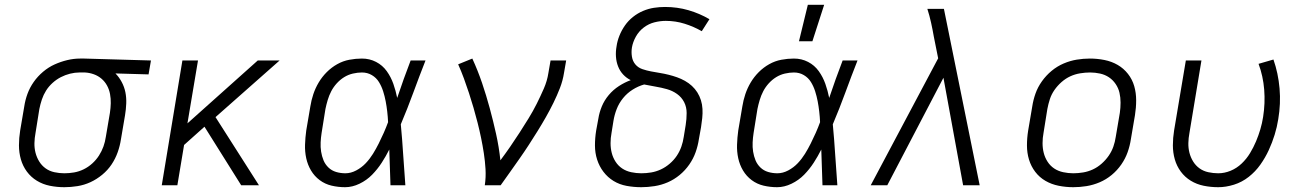

<svg xmlns="http://www.w3.org/2000/svg" viewBox="-20 -772 5440 800"><path d="M248 8Q217 8 187.5 2Q158 -4 133.5 -19Q109 -34 92 -57Q75 -80 67 -108Q59 -136 59 -166.5Q59 -197 64 -228L81 -328Q85 -355 94.5 -381Q104 -407 120.5 -430.5Q137 -454 159.5 -473Q182 -492 207.5 -503.5Q233 -515 260 -521.5Q287 -528 314 -528H331L609 -520L599 -462L461 -466Q476 -451 487 -430.5Q498 -410 502.5 -387.5Q507 -365 506 -340.5Q505 -316 501 -292L484 -192Q480 -165 470.5 -138Q461 -111 445 -87Q429 -63 406 -44Q383 -25 357 -13Q331 -1 303 3.5Q275 8 248 8ZM248 -50Q268 -50 288.5 -53.5Q309 -57 328.5 -66.5Q348 -76 364.5 -91Q381 -106 392.5 -124Q404 -142 411 -161.5Q418 -181 421 -202L438 -302Q441 -322 441.5 -341.5Q442 -361 438.5 -380Q435 -399 426 -415.5Q417 -432 403 -444Q389 -456 371 -462.5Q353 -469 334 -470H311Q292 -470 272 -465Q252 -460 233.5 -450.5Q215 -441 199 -426.5Q183 -412 172 -394.5Q161 -377 154.5 -357.5Q148 -338 144 -318L128 -218Q124 -197 123.5 -176Q123 -155 128 -135.5Q133 -116 143.5 -99Q154 -82 170 -70.5Q186 -59 206.5 -54.5Q227 -50 248 -50Z M654 0 740 -520H805L761 -258L1054 -520H1145L878 -284L1059 0H985L832 -244L747 -168L719 0Z M1418 8Q1389 8 1361.5 1.5Q1334 -5 1312 -21.5Q1290 -38 1276 -61.5Q1262 -85 1256 -112.5Q1250 -140 1251 -169.5Q1252 -199 1256 -228L1273 -328Q1277 -354 1285.5 -379.5Q1294 -405 1308 -428.5Q1322 -452 1341.5 -471.5Q1361 -491 1385 -504.5Q1409 -518 1435.5 -523Q1462 -528 1488 -528Q1520 -528 1547 -514Q1574 -500 1591.5 -475.5Q1609 -451 1619 -422.5Q1629 -394 1635 -364Q1648 -403 1662 -442Q1676 -481 1691 -520H1753Q1727 -454 1702.5 -387Q1678 -320 1650 -254Q1656 -191 1660 -127Q1664 -63 1669 0H1607Q1606 -37 1604.5 -74.5Q1603 -112 1602 -149Q1588 -121 1570.5 -94Q1553 -67 1530.5 -44Q1508 -21 1478 -6.5Q1448 8 1418 8ZM1419 -50Q1442 -50 1464.5 -62Q1487 -74 1504 -92Q1521 -110 1534 -131Q1547 -152 1558 -174Q1569 -196 1579 -218.5Q1589 -241 1597 -263Q1596 -285 1593.5 -307Q1591 -329 1587 -350Q1583 -371 1576.5 -391.5Q1570 -412 1559 -430Q1548 -448 1529.5 -459Q1511 -470 1488 -470Q1470 -470 1450.5 -465.5Q1431 -461 1414 -450.5Q1397 -440 1383 -424.5Q1369 -409 1360 -391.5Q1351 -374 1345.5 -355.5Q1340 -337 1336 -318L1320 -218Q1317 -199 1316 -179Q1315 -159 1318 -140Q1321 -121 1328 -104Q1335 -87 1348.5 -74Q1362 -61 1380.5 -55.5Q1399 -50 1419 -50Z M2000 0Q2005 -34 2003 -67.5Q2001 -101 1996 -133.5Q1991 -166 1984.5 -197.5Q1978 -229 1970 -260.5Q1962 -292 1953 -323Q1944 -354 1934 -384.5Q1924 -415 1913 -445Q1902 -475 1889 -504L1948 -528Q1971 -478 1988.5 -426.5Q2006 -375 2020.5 -321.5Q2035 -268 2047 -214Q2059 -160 2065 -104Q2086 -132 2106 -161Q2126 -190 2145 -219.5Q2164 -249 2182.5 -279Q2201 -309 2216.5 -340Q2232 -371 2246 -403Q2260 -435 2265 -468L2274 -520H2339L2330 -468Q2325 -436 2313 -405Q2301 -374 2286 -343.5Q2271 -313 2254.5 -284Q2238 -255 2220 -226Q2202 -197 2183.5 -168.5Q2165 -140 2145 -111.5Q2125 -83 2105.5 -55.5Q2086 -28 2066 0Z M2652 8Q2621 8 2591 2.5Q2561 -3 2536.5 -18Q2512 -33 2494.5 -56Q2477 -79 2468 -107Q2459 -135 2459 -166Q2459 -197 2464 -228L2473 -277Q2477 -303 2487.5 -328.5Q2498 -354 2516.5 -376Q2535 -398 2559 -413.5Q2583 -429 2608 -438Q2590 -447 2576.5 -461.5Q2563 -476 2555.5 -495Q2548 -514 2546.5 -535.5Q2545 -557 2549 -579Q2552 -601 2561 -623.5Q2570 -646 2584 -666Q2598 -686 2617.5 -701.5Q2637 -717 2659.5 -726.5Q2682 -736 2705 -739.5Q2728 -743 2751 -743Q2802 -743 2848.5 -729.5Q2895 -716 2936 -692L2904 -642Q2871 -661 2833 -673Q2795 -685 2754 -685Q2731 -685 2707 -679Q2683 -673 2662.5 -657.5Q2642 -642 2629.5 -619.5Q2617 -597 2613 -574Q2610 -555 2613 -536Q2616 -517 2627.5 -503.5Q2639 -490 2656.5 -484Q2674 -478 2692.5 -474.5Q2711 -471 2729.5 -468Q2748 -465 2766 -460.5Q2784 -456 2801 -450Q2818 -444 2834 -435Q2850 -426 2863 -414Q2876 -402 2885.5 -387Q2895 -372 2900.5 -354.5Q2906 -337 2907 -318Q2908 -299 2906 -280Q2904 -261 2901 -242L2892 -192Q2888 -165 2878.5 -138Q2869 -111 2852 -86.5Q2835 -62 2812 -43Q2789 -24 2762.5 -12.5Q2736 -1 2707.5 3.5Q2679 8 2652 8ZM2652 -50Q2673 -50 2693.5 -53.5Q2714 -57 2733.5 -66Q2753 -75 2770.5 -90Q2788 -105 2800 -123Q2812 -141 2819 -161Q2826 -181 2829 -202L2837 -251Q2841 -276 2841 -301Q2841 -326 2830.5 -346.5Q2820 -367 2801 -380.5Q2782 -394 2759 -400.5Q2736 -407 2712 -411Q2688 -415 2664 -420Q2639 -413 2616 -398.5Q2593 -384 2576 -363Q2559 -342 2549.5 -317.5Q2540 -293 2536 -268L2528 -218Q2524 -197 2524 -175.5Q2524 -154 2529 -134.5Q2534 -115 2545 -98Q2556 -81 2572.5 -70Q2589 -59 2610 -54.5Q2631 -50 2652 -50Z M3218 8Q3189 8 3161.5 1.5Q3134 -5 3112 -21.5Q3090 -38 3076 -61.5Q3062 -85 3056 -112.5Q3050 -140 3051 -169.5Q3052 -199 3056 -228L3073 -328Q3077 -354 3085.5 -379.5Q3094 -405 3108 -428.5Q3122 -452 3141.5 -471.5Q3161 -491 3185 -504.5Q3209 -518 3235.5 -523Q3262 -528 3288 -528Q3320 -528 3347 -514Q3374 -500 3391.5 -475.5Q3409 -451 3419 -422.5Q3429 -394 3435 -364Q3448 -403 3462 -442Q3476 -481 3491 -520H3553Q3527 -454 3502.5 -387Q3478 -320 3450 -254Q3456 -191 3460 -127Q3464 -63 3469 0H3407Q3406 -37 3404.5 -74.5Q3403 -112 3402 -149Q3388 -121 3370.5 -94Q3353 -67 3330.5 -44Q3308 -21 3278 -6.5Q3248 8 3218 8ZM3219 -50Q3242 -50 3264.5 -62Q3287 -74 3304 -92Q3321 -110 3334 -131Q3347 -152 3358 -174Q3369 -196 3379 -218.5Q3389 -241 3397 -263Q3396 -285 3393.5 -307Q3391 -329 3387 -350Q3383 -371 3376.5 -391.5Q3370 -412 3359 -430Q3348 -448 3329.5 -459Q3311 -470 3288 -470Q3270 -470 3250.5 -465.5Q3231 -461 3214 -450.5Q3197 -440 3183 -424.5Q3169 -409 3160 -391.5Q3151 -374 3145.5 -355.5Q3140 -337 3136 -318L3120 -218Q3117 -199 3116 -179Q3115 -159 3118 -140Q3121 -121 3128 -104Q3135 -87 3148.5 -74Q3162 -61 3180.5 -55.5Q3199 -50 3219 -50ZM3309 -600 3346 -752H3414L3365 -600Z M3608 0 3889 -529 3871 -619Q3866 -648 3859.5 -677.5Q3853 -707 3844 -735H3913L4062 0H3993L3911 -448L3677 0Z M4452 8Q4421 8 4391 2Q4361 -4 4336 -18.5Q4311 -33 4293.5 -56Q4276 -79 4267.5 -107Q4259 -135 4259 -166Q4259 -197 4264 -228L4281 -328Q4285 -355 4294.5 -382Q4304 -409 4321.5 -433.5Q4339 -458 4362 -477Q4385 -496 4412 -507.5Q4439 -519 4466.5 -523.5Q4494 -528 4521 -528Q4552 -528 4582 -522Q4612 -516 4637 -501.5Q4662 -487 4680 -464Q4698 -441 4706 -413Q4714 -385 4714 -354Q4714 -323 4709 -292L4692 -192Q4688 -165 4678.5 -138Q4669 -111 4652 -86.5Q4635 -62 4612 -43Q4589 -24 4562 -12.5Q4535 -1 4507 3.5Q4479 8 4452 8ZM4452 -50Q4472 -50 4493 -53.5Q4514 -57 4533.5 -66Q4553 -75 4570 -90Q4587 -105 4599.5 -123Q4612 -141 4619 -161Q4626 -181 4629 -202L4646 -302Q4649 -323 4649 -344.5Q4649 -366 4644.5 -385.5Q4640 -405 4628.5 -422Q4617 -439 4600.5 -450Q4584 -461 4563.5 -465.5Q4543 -470 4522 -470Q4502 -470 4480.5 -466.5Q4459 -463 4439.5 -454Q4420 -445 4403 -430Q4386 -415 4373.5 -397Q4361 -379 4354.5 -359Q4348 -339 4344 -318L4328 -218Q4324 -197 4324 -175.5Q4324 -154 4329 -134.5Q4334 -115 4345 -98Q4356 -81 4372.5 -70Q4389 -59 4410 -54.5Q4431 -50 4452 -50Z M5056 8Q5025 8 4995.5 2Q4966 -4 4941.5 -19Q4917 -34 4900 -57Q4883 -80 4875 -108Q4867 -136 4867 -166.5Q4867 -197 4872 -228L4921 -520H4986L4936 -218Q4932 -197 4931.5 -176Q4931 -155 4936 -135.5Q4941 -116 4951.5 -99Q4962 -82 4978 -70.5Q4994 -59 5014.5 -54.5Q5035 -50 5056 -50Q5082 -50 5107.5 -60.5Q5133 -71 5153.5 -90.5Q5174 -110 5188.5 -134Q5203 -158 5213.5 -183Q5224 -208 5231.5 -233.5Q5239 -259 5243 -285Q5252 -342 5247.5 -398.5Q5243 -455 5224 -506L5286 -524Q5306 -467 5311.5 -403.5Q5317 -340 5306 -275Q5301 -243 5291 -210.5Q5281 -178 5266.5 -146.5Q5252 -115 5231.5 -86Q5211 -57 5183 -35Q5155 -13 5121.5 -2.5Q5088 8 5056 8Z"/></svg>

Font: Iosevka Light Extended
Style: Italic
Weight: 300
Width: 7
Italic angle: -9°
Monospace: yes
Designer: Belleve Invis
Foundry: Belleve Invis
Version: Version 32.5.0; ttfautohint (v1.8.4)